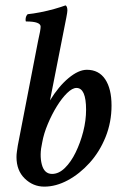

<svg xmlns="http://www.w3.org/2000/svg" viewBox="-20 -694 439 722"><path d="M146.5 7.8Q104.5 7.8 73.2 -22.5Q42 -52.7 42 -103.5Q42 -113.3 43.5 -123.5Q44.9 -133.8 46.9 -146.5L123 -539.1Q127.9 -560.5 130.4 -574.2Q132.8 -587.9 132.8 -593.8Q132.8 -613.3 78.1 -613.3Q76.2 -613.3 76.2 -620.1Q76.2 -632.8 84 -640.6Q104.5 -642.6 131.8 -647.9Q159.2 -653.3 185.1 -660.6Q210.9 -668 226.6 -673.8Q233.4 -669.9 233.4 -654.3Q233.4 -648.4 229.5 -628.4Q225.6 -608.4 218.8 -574.2L168 -316.4Q200.2 -369.1 237.8 -400.4Q275.4 -431.6 306.6 -431.6Q351.6 -431.6 375.5 -396Q399.4 -360.4 399.4 -296.9Q399.4 -234.4 377 -178.7Q354.5 -123 316.9 -81.5Q279.3 -40 234.9 -16.1Q190.4 7.8 146.5 7.8ZM175.8 -40Q201.2 -40 224.1 -62.5Q247.1 -85 264.6 -121.1Q282.2 -157.2 293 -199.2Q303.7 -241.2 303.7 -281.2Q303.7 -363.3 267.6 -363.3Q252 -363.3 232.4 -344.2Q212.9 -325.2 193.8 -294.4Q174.8 -263.7 159.7 -227.5Q144.5 -191.4 138.7 -158.2Q127.9 -111.3 137.2 -75.7Q146.5 -40 175.8 -40Z"/></svg>

Font: Crimson Text SemiBold
Style: Italic
Weight: 600
Italic angle: -11°
Designer: Sebastian Kosch
Foundry: Sebastian Kosch
Version: Version 1.100; ttfautohint (v1.8.4)